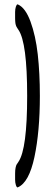

<svg xmlns="http://www.w3.org/2000/svg" viewBox="-20 -772 249 863"><path d="M60.5 69.8Q60.5 69.8 60.1 70.3Q59.6 70.3 59.1 70.3Q54.7 70.3 51.3 59.6Q47.9 48.8 47.9 35.6V8.3Q47.9 -7.8 50 -17.8Q52.2 -27.8 54 -31.2Q55.7 -34.7 63 -44.9Q102.1 -102.1 102.1 -340.8Q102.1 -580.6 63 -637.7Q62 -639.2 60.1 -642.1Q58.1 -645 57.6 -646Q57.1 -647 55.4 -649.7Q53.7 -652.3 53.2 -653.6Q52.7 -654.8 51.8 -657.5Q50.8 -660.2 50.3 -662.4Q49.8 -664.6 49.3 -667.7Q48.8 -670.9 48.6 -674.3Q48.3 -677.7 48.1 -682.1Q47.9 -686.5 47.9 -691.4V-717.8Q47.9 -731 51.3 -741.7Q54.7 -752.4 59.1 -752.4Q59.6 -752.4 60.5 -752Q94.2 -737.3 117.2 -674.8Q140.1 -612.3 149.7 -527.8Q159.2 -443.4 159.2 -340.8Q159.2 -180.7 134.8 -66.2Q110.4 48.3 60.5 69.8Z"/></svg>

Font: BenchNine
Style: Regular
Weight: 400
Designer: Vernon Adams
Foundry: Vernon Adams
Version: Version 1 ; ttfautohint (v0.92.18-e454-dirty) -l 8 -r 50 -G 